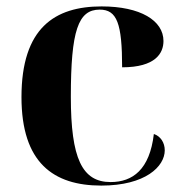

<svg xmlns="http://www.w3.org/2000/svg" viewBox="-20 -569 567 599"><path d="M296 10C434 10 494 -50 494 -100C494 -124 481 -144 460 -151C447 -40 394 -1 325 -1C236 -1 201 -75 201 -267C201 -474 224 -539 291 -539C345 -539 361 -496 361 -359C465 -359 490 -403 490 -441C490 -505 418 -549 297 -549C151 -549 47 -482 47 -266C47 -61 147 10 296 10Z"/></svg>

Font: Noto Serif Display
Style: Bold
Weight: 700
Designer: Monotype Design Team
Foundry: Monotype Imaging Inc.
Version: Version 2.009